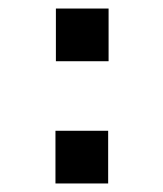

<svg xmlns="http://www.w3.org/2000/svg" viewBox="-20 -495 382 450"><path d="M110 -65H233.5V-188.5H110ZM111 -351.5H234.5V-475H111Z"/></svg>

Font: Eudonet
Style: Bold
Weight: 700
Designer: Mikhail Sharanda
Foundry: Mikhail Sharanda
Version: Version 4.503;Glyphs 3.1.2 (3151)